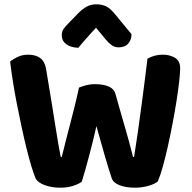

<svg xmlns="http://www.w3.org/2000/svg" viewBox="-20 -865 891 892"><path d="M347 -458Q358 -463 378.5 -468.5Q399 -474 422 -474Q460 -474 485 -463Q510 -452 516 -430Q528 -386 539 -348.5Q550 -311 560 -276Q570 -241 579.5 -207Q589 -173 598 -136H603Q613 -198 621 -255.5Q629 -313 636.5 -368.5Q644 -424 651 -479Q658 -534 665 -592Q697 -611 736 -611Q769 -611 793 -596.5Q817 -582 817 -548Q817 -527 812.5 -486.5Q808 -446 800 -395.5Q792 -345 781.5 -290Q771 -235 759.5 -183.5Q748 -132 736 -89.5Q724 -47 713 -22Q699 -10 669 -1.5Q639 7 607 7Q565 7 535.5 -4.5Q506 -16 499 -37Q485 -79 466.5 -142.5Q448 -206 428 -279Q420 -243 411 -207Q402 -171 393 -137Q384 -103 375.5 -73.5Q367 -44 360 -21Q346 -10 319.5 -1.5Q293 7 260 7Q220 7 187.5 -5Q155 -17 145 -37Q137 -56 126 -92Q115 -128 103.5 -174.5Q92 -221 80.5 -274.5Q69 -328 58.5 -381.5Q48 -435 40 -486Q32 -537 27 -579Q40 -590 62 -600.5Q84 -611 111 -611Q145 -611 166.5 -595.5Q188 -580 194 -545Q210 -451 220.5 -385Q231 -319 238.5 -272Q246 -225 251.5 -193Q257 -161 262 -136H267Q277 -177 286 -212Q295 -247 304.5 -283.5Q314 -320 324.5 -361.5Q335 -403 347 -458ZM426 -736Q413 -722 402.5 -710.5Q392 -699 382.5 -688Q373 -677 363.5 -666.5Q354 -656 344 -643Q309 -644 288 -659.5Q267 -675 267 -701Q267 -720 277 -733Q287 -746 307 -766L346 -806Q363 -823 382.5 -834Q402 -845 428 -845Q452 -845 472 -836Q492 -827 517 -796L591 -706Q591 -681 576 -663Q561 -645 531 -645Q513 -645 499 -655Q485 -665 471 -682Z"/></svg>

Font: Baloo Bhaina 2
Style: Bold
Weight: 700
Designer: Yesha Goshar, Manish Minz, Shuchita Grover and Ek Type
Foundry: Ek Type
Version: Version 1.640;hotconv 1.0.111;makeotfexe 2.5.65597; ttfautoh